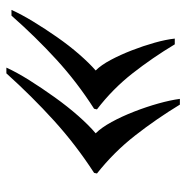

<svg xmlns="http://www.w3.org/2000/svg" viewBox="-11 -559 584 602"><g transform="rotate(90 281.0 -258.0)"><path d="M308 -530Q353 -456 405 -389.5Q457 -323 524 -270L522 -261Q434 -204 358 -135Q282 -66 210 14H192Q207 -19 231.5 -58Q256 -97 285 -137.5Q314 -178 343.5 -211.5Q373 -245 398 -266Q380 -284 362.5 -316Q345 -348 330 -386.5Q315 -425 304.5 -462.5Q294 -500 290 -530ZM119 -514Q161 -444 210 -381.5Q259 -319 323 -270L321 -261Q238 -208 167 -143Q96 -78 29 -2H11Q25 -33 47.5 -70Q70 -107 96.5 -145Q123 -183 150.5 -214.5Q178 -246 201 -266Q184 -283 168 -313Q152 -343 138 -379Q124 -415 114 -450.5Q104 -486 101 -514Z"/></g></svg>

Font: Playfair Display SemiBold
Style: Italic
Weight: 600
Italic angle: -14°
Designer: Claus Eggers Sørensen
Foundry: Claus Eggers Sørensen
Version: Version 1.203